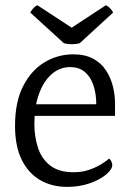

<svg xmlns="http://www.w3.org/2000/svg" viewBox="-20 -717 501 752"><path d="M266.7 -504.2Q312.8 -504.2 344.4 -487.3Q376.1 -470.4 394.7 -442Q413.4 -413.6 422 -379.6Q430.7 -345.6 430.5 -311.5V-263.2H81.4L80.3 -308.5H388.8L355.9 -280.1Q360.1 -330.3 349.9 -369.6Q339.7 -408.9 316.3 -431.6Q292.8 -454.2 254.9 -454.2Q213.8 -454.2 182.1 -426.4Q150.5 -398.6 132.5 -348.7Q114.6 -298.9 114.6 -232.4Q114.6 -181.4 128.9 -138Q143.1 -94.6 176.9 -68.5Q210.6 -42.4 268.1 -42.4Q296.5 -42.4 320.3 -49.2Q344.1 -56.1 366 -67.9Q387.9 -79.7 407.6 -95.8Q413.2 -91.4 416.4 -84.2Q419.7 -77 419.7 -70.8Q419.7 -53.9 395.8 -33.6Q371.9 -13.3 331.5 0.9Q291.2 15 243 15Q183.7 15 137.5 -11.5Q91.4 -38.1 65.2 -91Q38.9 -143.9 38.9 -224.5Q38.9 -317.3 70.5 -379.4Q102.1 -441.6 154.2 -472.9Q206.4 -504.2 266.7 -504.2ZM292.1 -547.6 423.1 -668Q418.5 -676.7 411.5 -684.3Q404.5 -691.9 394.8 -696.6L232.5 -590H289L126.3 -696.6Q116.5 -691.9 110.3 -684.6Q104.1 -677.3 98.4 -668L230.3 -547.6Q246.4 -543.4 262.4 -543.7Q278.4 -543.9 292.1 -547.6Z"/></svg>

Font: Karma Variable Light
Style: Regular
Weight: 300
Designer: Joana Correia
Foundry: Indian Type Foundry
Version: Version 3.000